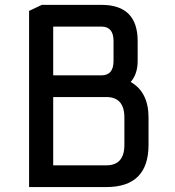

<svg xmlns="http://www.w3.org/2000/svg" viewBox="-20 -757 709 777"><path d="M97.7 0V-712.9L149.4 -737.3H390.6Q537.1 -737.3 537.1 -590.8V-510.7Q537.1 -457 508.8 -425.3Q581.1 -384.3 581.1 -281.2V-170.9Q581.1 0 410.2 0ZM195.3 -87.9H410.2Q483.4 -87.9 483.4 -170.9V-281.2Q483.4 -364.3 410.2 -364.3H195.3ZM195.3 -452.1H390.6Q439.5 -452.1 439.5 -510.7V-590.8Q439.5 -649.4 390.6 -649.4H195.3Z"/></svg>

Font: Nova Square
Style: Book
Weight: 400
Version: Version 2.000